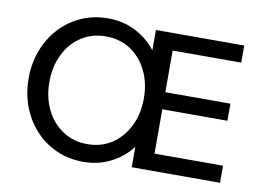

<svg xmlns="http://www.w3.org/2000/svg" viewBox="-79 -850 1325 985"><g transform="rotate(10 583.5 -357.5)"><path d="M409 16Q334 16 270.5 -12Q207 -40 160 -90.5Q113 -141 86.5 -209Q60 -277 60 -358Q60 -438 86.5 -506Q113 -574 160 -624.5Q207 -675 270.5 -703Q334 -731 409 -731Q487 -731 551.5 -698.5Q616 -666 660 -609V-715H1120V-626H763V-409H1102V-320H763V-89H1120V0H660V-106Q616 -49 551.5 -16.5Q487 16 409 16ZM414 -77Q487 -77 542 -113.5Q597 -150 628.5 -213.5Q660 -277 660 -358Q660 -439 628.5 -502.5Q597 -566 542 -602Q487 -638 414 -638Q342 -638 286.5 -602Q231 -566 199.5 -502.5Q168 -439 168 -358Q168 -277 199.5 -213.5Q231 -150 286.5 -113.5Q342 -77 414 -77Z"/></g></svg>

Font: Wix Madefor Text Medium
Style: Regular
Weight: 500
Designer: Dalton Maag Ltd
Foundry: Dalton Maag Ltd
Version: Version 3.100